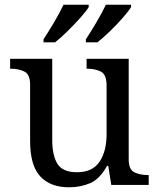

<svg xmlns="http://www.w3.org/2000/svg" viewBox="-20 -786 675 816"><path d="M273 10Q194 10 151 -36.5Q108 -83 108 -186V-426Q108 -470 83.5 -482Q59 -494 26 -494H23V-536H202V-191Q202 -126 224 -90Q246 -54 307 -54Q373 -54 403 -98.5Q433 -143 433 -216V-422Q433 -469 409 -481.5Q385 -494 351 -494H348V-536H527V-109Q527 -65 551.5 -53.5Q576 -42 609 -42H612V0H453L440 -81H435Q404 -25 363 -7.5Q322 10 273 10ZM345 -619Q366 -651 390 -691.5Q414 -732 430 -766H537V-756Q527 -739 501.5 -710Q476 -681 446.5 -652.5Q417 -624 394 -606H345ZM165 -619Q186 -651 210 -691.5Q234 -732 250 -766H357V-756Q347 -739 321 -710Q295 -681 266 -652.5Q237 -624 214 -606H165Z"/></svg>

Font: Noto Serif Grantha
Style: Regular
Weight: 400
Designer: Monotype Design Team
Foundry: Monotype Imaging Inc.
Version: Version 2.004; ttfautohint (v1.8.4.7-5d5b)